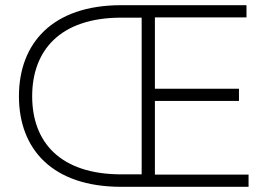

<svg xmlns="http://www.w3.org/2000/svg" viewBox="-20 -720 1045 740"><path d="M447 0H938V-47H577V-331H901V-378H577V-653H930V-700H447C182 -700 53 -553 53 -349C53 -145 182 0 447 0ZM104 -349C104 -525 211 -652 448 -652H526V-48H448C211 -48 104 -173 104 -349Z"/></svg>

Font: Chess Sans Light
Style: Regular
Weight: 300
Designer: Wolf Bōese
Foundry: Wolf Bōese
Version: Version 7.223;Glyphs 3.3 (3306)